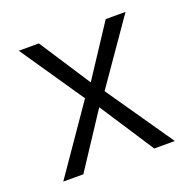

<svg xmlns="http://www.w3.org/2000/svg" viewBox="-97 -626 717 710"><g transform="rotate(-20 261.0 -271.5)"><path d="M294 -278 475 -16H394L255 -229L115 -16H36L217 -278L47 -527H126L257 -326L389 -527H467Z"/></g></svg>

Font: Ekushey Sumon
Style: Regular
Weight: 400
Designer: Al Mamun Sumon
Foundry: Al Mamun Sumon
Version: Version 1.0